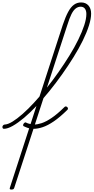

<svg xmlns="http://www.w3.org/2000/svg" viewBox="-179 -1039 767 1574"><path d="M-85 515Q-95 515 -98 511.5Q-101 508 -98 500L336 -836Q358 -901 379.5 -941Q401 -981 427 -1000Q453 -1019 486 -1019Q524 -1019 546 -994Q568 -969 568 -927Q568 -886 550 -829Q532 -772 499.5 -706Q467 -640 423.5 -570Q380 -500 330 -429.5Q280 -359 227 -293.5Q174 -228 121 -171.5Q68 -115 18 -73Q-32 -31 -74.5 -7Q-117 17 -147 17Q-154 17 -157 11.5Q-160 6 -159 -0.5Q-158 -7 -152.5 -12.5Q-147 -18 -140 -18Q-114 -19 -76.5 -42Q-39 -65 7 -105.5Q53 -146 103 -200.5Q153 -255 203.5 -318Q254 -381 301.5 -449Q349 -517 390.5 -584Q432 -651 463 -714.5Q494 -778 511.5 -831.5Q529 -885 529 -924Q529 -952 517 -968Q505 -984 482 -984Q460 -984 441 -969Q422 -954 406 -921.5Q390 -889 373 -834L-62 500Q-64 508 -69.5 511.5Q-75 515 -85 515ZM97 17Q72 17 53 11Q34 5 14 -5Q10 -8 10.5 -14Q11 -20 15 -25.5Q19 -31 24 -34Q29 -37 33 -35Q44 -29 55 -26Q66 -23 77.5 -20.5Q89 -18 100 -18Q127 -18 162.5 -29.5Q198 -41 244 -72Q290 -103 348 -160Q354 -167 360.5 -166.5Q367 -166 372 -161.5Q377 -157 378 -151Q379 -145 374 -139Q312 -78 262 -44Q212 -10 171 3.5Q130 17 97 17Z"/></svg>

Font: Playwrite BE VLG Thin
Style: Regular
Weight: 250
Designer: Veronika Burian, José Scaglione
Foundry: TypeTogether
Version: Version 1.002